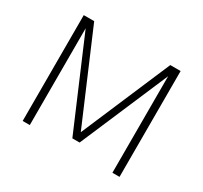

<svg xmlns="http://www.w3.org/2000/svg" viewBox="-142 -887 1148 1084"><g transform="rotate(30 432.0 -345.0)"><path d="M680.2 -689.9H747.6V0H701.2V-629.4L455.6 -55.2H408.2L162.6 -630.9V0H116.2V-689.9H184.1L432.1 -108.9Z"/></g></svg>

Font: HK Grotesk Light Legacy
Style: Regular
Weight: 300
Designer: Alfredo Marco Pradil
Foundry: Hanken Design Co.
Version: Version 2.022;PS 002.022;hotconv 1.0.88;makeotf.lib2.5.64775